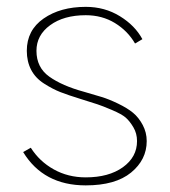

<svg xmlns="http://www.w3.org/2000/svg" viewBox="-20 -526 498 563"><path d="M47.9 -80.1 70.3 -92.8Q95.7 -52.7 137.7 -29.3Q179.7 -5.9 231.4 -5.9Q298.8 -5.9 340.3 -35.6Q381.8 -65.4 381.8 -112.3Q381.8 -134.8 371.1 -152.8Q360.4 -170.9 348.6 -181.2Q336.9 -191.4 308.1 -203.6Q279.3 -215.8 265.6 -220.2Q252 -224.6 214.8 -236.3Q179.7 -247.1 157.2 -255.9Q134.8 -264.6 109.4 -280.8Q84 -296.9 71.3 -321.3Q58.6 -345.7 58.6 -377Q58.6 -437.5 107.9 -471.7Q157.2 -505.9 231.4 -505.9Q287.1 -505.9 331.5 -478.5Q376 -451.2 397.5 -411.1L376 -398.4Q354.5 -435.5 316.9 -458.5Q279.3 -481.4 231.4 -481.4Q167 -481.4 127 -452.1Q86.9 -422.9 86.9 -377Q86.9 -328.1 124.5 -301.3Q162.1 -274.4 226.6 -256.8Q256.8 -248 277.8 -241.7Q298.8 -235.4 326.2 -222.2Q353.5 -209 370.1 -195.3Q386.7 -181.6 398.4 -159.7Q410.2 -137.7 410.2 -112.3Q410.2 -57.6 364.3 -20Q318.4 17.6 231.4 17.6Q107.4 17.6 47.9 -80.1Z"/></svg>

Font: Gothic A1 Thin
Style: Regular
Weight: 250
Designer: HanYang I&C Co.,Ltd.
Foundry: HanYang I&C Co.,Ltd.
Version: Version 2.50